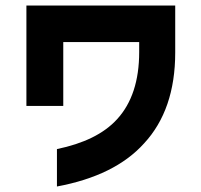

<svg xmlns="http://www.w3.org/2000/svg" viewBox="-20 -598 732 698"><path d="M187 -56V80C327 54 433 2 504 -77C579 -158 617 -268 617 -407V-578H76V-213H210V-445H486V-409C486 -304 459 -223 406 -165C357 -111 283 -76 187 -56Z"/></svg>

Font: コーポレート・ロゴ ver3 Bold
Style: Regular
Weight: 700
Designer: [KANA_main] LOGOTYPE.JP [Source Han Sans] Ryoko NISHIZUKA 西塚涼子 (kana, bopomofo & ideographs); Paul D. Hunt (Latin, Greek
Version: Version 12.001;FEAKit 1.0